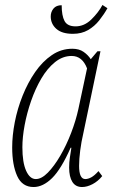

<svg xmlns="http://www.w3.org/2000/svg" viewBox="-20 -742 457 772"><path d="M115 10Q69 10 49 -34.5Q29 -79 29 -149Q29 -197 39.5 -251Q50 -305 71 -357.5Q92 -410 121.5 -452.5Q151 -495 188.5 -520.5Q226 -546 271 -546Q298 -546 316 -533.5Q334 -521 345 -504L372 -536H384L315 -206Q307 -172 302.5 -137Q298 -102 298 -75Q298 -22 323 -22Q334 -22 347 -29Q360 -36 376 -54L391 -34Q374 -13 352 -1.5Q330 10 310 10Q284 10 271 -10.5Q258 -31 258 -68Q258 -89 261 -109Q264 -129 267 -148H264Q226 -62 189.5 -26Q153 10 115 10ZM124 -22Q147 -22 172.5 -48Q198 -74 222.5 -116Q247 -158 266 -207.5Q285 -257 295 -303L330 -467Q311 -517 268 -517Q232 -517 201 -492Q170 -467 146 -426Q122 -385 105 -336Q88 -287 79 -238.5Q70 -190 70 -150Q70 -89 85 -55.5Q100 -22 124 -22ZM273 -606Q229 -606 206.5 -626Q184 -646 184 -676Q184 -694 195 -707.5Q206 -721 228 -721Q228 -679 239.5 -657.5Q251 -636 284 -636Q319 -636 347.5 -664Q376 -692 392 -722L412 -709Q398 -684 379 -660Q360 -636 334 -621Q308 -606 273 -606Z"/></svg>

Font: Noto Serif ExtraCondensed ExtraLight
Style: Italic
Weight: 200
Width: 2
Italic angle: -12°
Designer: Monotype Design Team
Foundry: Monotype Imaging Inc.
Version: Version 2.014; ttfautohint (v1.8.4.7-5d5b)